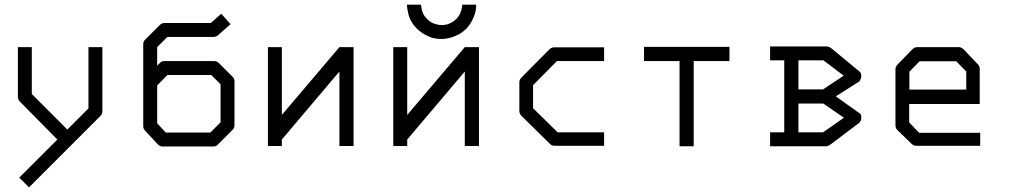

<svg xmlns="http://www.w3.org/2000/svg" viewBox="-20 -679 4360 827"><path d="M227 -78 66 -241Q57 -250 57 -262V-476H117V-274L270 -121L361 -212V-476H421V-200Q421 -188 412 -179L105 128L63 86Z M657 -148 694 -108H886L930 -152V-316L890 -356H701L657 -311V-230ZM605 -116Q597 -124 597 -136V-230V-324V-488Q597 -502 606 -509L668 -571Q677 -580 689 -580H888L933 -620L973 -575L919 -527Q910 -520 899 -520H701L657 -476V-396L668 -407Q675 -416 689 -416H902Q914 -416 923 -407L981 -349Q990 -342 990 -328V-140Q990 -128 981 -119L919 -57Q912 -48 898 -48H681Q667.5 -48 659 -58Z M1503 -50H1442V-371L1194 -78V-50H1134V-476H1194V-184L1442 -476H1503Z M2043 -50H1982V-371L1734 -78V-50H1674V-476H1734V-184L1982 -476H2043ZM1733 -659H1793Q1795 -645 1797 -636Q1800 -625 1806 -614Q1810 -607 1820 -597Q1829.5 -587.5 1839 -582Q1847 -577.5 1861 -574Q1871.5 -571 1883 -571Q1895.5 -571 1906 -574Q1916.5 -577 1927 -583Q1936.5 -588.5 1945 -597Q1953.5 -605.5 1959 -615Q1964.5 -624.5 1968 -639Q1971 -649.5 1971 -659H2031Q2031 -636 2026 -621Q2019.5 -601.5 2011 -586Q2001.5 -568.5 1988 -555Q1973.5 -540.5 1958 -532Q1941.5 -523 1922 -517Q1898 -511 1885 -511Q1863.5 -511 1846 -515Q1831.5 -518.5 1810 -530Q1793.5 -539 1778 -553Q1761 -570 1754 -583Q1743.5 -599.5 1739 -619Q1733 -643 1733 -659Z M2582 -475V-416H2379L2276 -312V-213L2382 -109H2582V-51H2370Q2357 -51 2349 -59L2226 -180Q2217 -189 2217 -201V-324Q2217 -336 2226 -345L2346 -466Q2355 -475 2366 -475Z M2754 -477H3122V-416H2968V-49H2907V-416H2754Z M3358 -109V-419H3297V-479H3540Q3550 -479 3562 -470L3682 -371Q3690 -365.5 3690 -351Q3690 -341.5 3681 -328L3580 -264L3681 -192Q3690 -188.5 3690 -172Q3690 -159 3681 -150L3559 -58Q3547 -49 3538 -49H3297V-109ZM3526 -233H3419V-109H3525L3615 -172ZM3525 -294 3614 -353 3527 -419H3419V-294Z M3896 -231V-152L3939 -107H4202V-51H3927Q3915 -51 3907 -59L3845 -119Q3837 -127 3837 -140V-382Q3837 -392 3847 -402L3908 -465Q3919 -476 3930 -476H4111Q4121 -476 4132 -465L4191 -403Q4200 -394 4200 -383V-231ZM3897 -293H4142V-371L4099 -415H3941L3897 -370Z"/></svg>

Font: 3270 Nerd Font Mono
Style: Regular
Weight: 400
Monospace: yes
Version: Version 3.0.1;Nerd Fonts 3.0.0